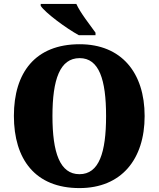

<svg xmlns="http://www.w3.org/2000/svg" viewBox="-20 -951 810 981"><path d="M383 -771H468V-784C441 -822 390 -886 370 -931H188V-921C211 -886 317 -807 383 -771ZM386 10C600 10 719 -137 719 -358C719 -580 600 -725 387 -725C160 -725 51 -580 51 -359C51 -137 160 10 386 10ZM386 -61C286 -61 248 -171 248 -358C248 -545 286 -654 387 -654C486 -654 522 -545 522 -358C522 -171 486 -61 386 -61Z"/></svg>

Font: Noto Serif Ethiopic SemiCondensed Black
Style: Regular
Weight: 900
Width: 4
Designer: Monotype Design Team
Foundry: Monotype Imaging Inc.
Version: Version 2.102